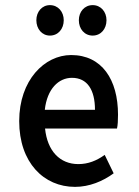

<svg xmlns="http://www.w3.org/2000/svg" viewBox="-20 -718 544 750"><path d="M55 -245C55 -83 151 12 273 12C329 12 382 -10 424 -41L389 -113C357 -90 324 -77 286 -77C215 -77 165 -127 156 -216H437C440 -228 441 -248 441 -270C441 -407 378 -503 258 -503C154 -503 55 -405 55 -245ZM155 -289C164 -371 209 -414 261 -414C321 -414 351 -367 351 -289ZM175 -579C207 -579 229 -605 229 -639C229 -672 207 -698 175 -698C144 -698 122 -672 122 -639C122 -605 144 -579 175 -579ZM342 -579C374 -579 396 -605 396 -639C396 -672 374 -698 342 -698C310 -698 288 -672 288 -639C288 -605 310 -579 342 -579Z"/></svg>

Font: Falling Sky
Style: Condensed
Weight: 400
Designer: Paul D. Hunt
Foundry: Adobe Systems Incorporated
Version: Version 1.02